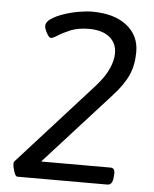

<svg xmlns="http://www.w3.org/2000/svg" viewBox="-51 -750 638 793"><g transform="rotate(5 267.5 -353.0)"><path d="M50 0Q43 0 36.5 -19.5Q30 -39 30 -52Q30 -59 32 -61L341 -403Q376 -442 392 -477.5Q408 -513 408 -543Q408 -585 377.5 -609.5Q347 -634 293 -634Q248 -634 216.5 -621Q185 -608 166 -595.5Q147 -583 138 -583Q131 -583 121 -601Q111 -619 111 -631Q111 -647 131 -660.5Q151 -674 181.5 -684.5Q212 -695 244 -700.5Q276 -706 299 -706Q391 -706 443 -665Q495 -624 495 -556Q495 -502 476.5 -460Q458 -418 414 -370L143 -71H431Q451 -71 448 -41L447 -30Q444 0 424 0Z"/></g></svg>

Font: Asap
Style: Italic
Weight: 400
Italic angle: -6°
Designer: Pablo Cosgaya
Foundry: Omnibus-Type
Version: Version 3.001; ttfautohint (v1.8.3)